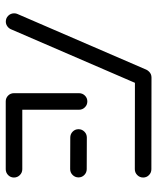

<svg xmlns="http://www.w3.org/2000/svg" viewBox="42 -601 559 683"><g transform="rotate(90 321.5 -259.5)"><path d="M56.7 -0.7Q44.4 -0.7 35.9 -9.4Q27.4 -18.1 27.4 -30.4Q27.4 -37.4 30 -42.6L227.8 -500.4Q231.5 -508.1 238.7 -513Q245.9 -517.8 254.8 -517.8Q267 -517.8 275.6 -509.1Q284.1 -500.4 284.1 -488.1Q284.1 -481.1 281.5 -475.9L83.7 -18.1Q80 -10.4 72.8 -5.6Q65.6 -0.7 56.7 -0.7ZM611.5 -29.6Q611.5 -17.4 602.8 -8.9Q594.1 -0.4 581.9 -0.4H340.7Q328.5 -0.4 320 -8.9Q311.5 -17.4 311.5 -29.6Q311.5 -41.9 320 -50.6Q328.5 -59.3 340.7 -59.3H581.9Q594.1 -59.3 602.8 -50.6Q611.5 -41.9 611.5 -29.6ZM311.5 -28.9V-261.1Q311.5 -273.3 320 -282Q328.5 -290.7 340.7 -290.7Q353 -290.7 361.7 -282Q370.4 -273.3 370.4 -261.1V-28.9ZM439.6 -259.3Q439.6 -271.5 448.3 -280.2Q457 -288.9 469.3 -288.9L581.5 -288.5Q593.7 -288.5 602.4 -280Q611.1 -271.5 611.1 -259.3Q611.1 -247 602.4 -238.3Q593.7 -229.6 581.5 -229.6L469.3 -230Q457 -230 448.3 -238.5Q439.6 -247 439.6 -259.3ZM226.3 -489.3Q226.3 -501.5 234.8 -510.2Q243.3 -518.9 255.6 -518.9L581.9 -518.5Q594.1 -518.5 602.8 -510Q611.5 -501.5 611.5 -489.3Q611.5 -477 602.8 -468.3Q594.1 -459.6 581.9 -459.6L255.6 -460Q243.3 -460 234.8 -468.5Q226.3 -477 226.3 -489.3Z"/></g></svg>

Font: 26F Galaxy Sans Medium
Style: Regular
Weight: 500
Designer: C₂₉H₂₅N₃O₅
Version: Version 1.100